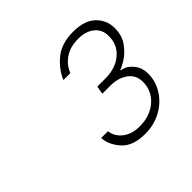

<svg xmlns="http://www.w3.org/2000/svg" viewBox="-109 -865 604 604"><g transform="rotate(-45 193.0 -563.0)"><path d="M111 -458H141Q145 -431 167 -414.5Q189 -398 223 -398Q269 -398 299 -424Q329 -450 329 -490Q329 -521 305.5 -537.5Q282 -554 250 -554H212L217 -581H252Q298 -581 326.5 -605Q355 -629 355 -668Q355 -697 334.5 -713.5Q314 -730 281 -730Q244 -730 220 -713Q196 -696 187 -671H156Q170 -705 201.5 -731Q233 -757 285 -757Q335 -757 360.5 -732.5Q386 -708 386 -672Q386 -638 368 -614.5Q350 -591 329.5 -579Q309 -567 304 -567V-566Q305 -566 318.5 -561.5Q332 -557 345.5 -539.5Q359 -522 359 -497Q359 -462 340 -432.5Q321 -403 289 -386Q257 -369 219 -369Q164 -369 138.5 -397.5Q113 -426 111 -458Z"/></g></svg>

Font: Be Vietnam Thin
Style: Italic
Weight: 250
Italic angle: -9°
Designer: Gabriel Lam
Foundry: TypeRant
Version: Version 3.000